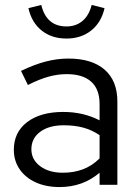

<svg xmlns="http://www.w3.org/2000/svg" viewBox="-20 -748 556 777"><path d="M221 9Q166 9 124.5 -10Q83 -29 59.5 -63Q36 -97 36 -142Q36 -213 90 -254Q144 -295 236 -295Q317 -295 383 -261V-327Q383 -387 349 -417.5Q315 -448 250 -448Q213 -448 175.5 -437.5Q138 -427 93 -404L65 -461Q119 -487 165 -499Q211 -511 257 -511Q352 -511 403.5 -466Q455 -421 455 -337V0H383V-49Q349 -20 308.5 -5.5Q268 9 221 9ZM107 -144Q107 -102 142.5 -75.5Q178 -49 234 -49Q279 -49 316 -63Q353 -77 383 -107V-201Q352 -222 317 -231.5Q282 -241 238 -241Q178 -241 142.5 -214.5Q107 -188 107 -144ZM249 -592Q189 -592 148.5 -624.5Q108 -657 95 -715L147 -728Q168 -641 249 -641Q287 -641 313.5 -663Q340 -685 351 -728L403 -715Q390 -657 349 -624.5Q308 -592 249 -592Z"/></svg>

Font: Red Hat Display
Style: Regular
Weight: 300
Designer: Pentagram, MCKL
Foundry: Pentagram, MCKL
Version: Version 1.023